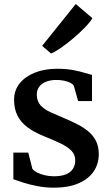

<svg xmlns="http://www.w3.org/2000/svg" viewBox="-20 -902 540 934"><path d="M242 11Q201 11 162.2 3.5Q123.5 -4 92.8 -13.8Q62 -23.5 45 -30V-159.5H117.5L137.5 -81Q143.5 -72 159.2 -63.5Q175 -55 196.8 -49.8Q218.5 -44.5 241.5 -44.5Q278.5 -44.5 301.5 -54.2Q324.5 -64 335.2 -81.5Q346 -99 346 -122Q346 -150 327 -169.2Q308 -188.5 273.8 -204.8Q239.5 -221 192.5 -240Q145.5 -259 113.5 -283Q81.5 -307 65 -339.5Q48.5 -372 48.5 -417Q48.5 -462 75.2 -495.8Q102 -529.5 149.2 -548.5Q196.5 -567.5 257 -567.5Q302 -567.5 335.2 -561.2Q368.5 -555 391.5 -547.8Q414.5 -540.5 427.5 -537.5V-410.5H360L339 -485Q334.5 -493 322.2 -499.2Q310 -505.5 292.8 -509.2Q275.5 -513 256.5 -513Q227 -513.5 204.8 -504.8Q182.5 -496 170.8 -480Q159 -464 159 -442.5Q159 -409.5 177.5 -389.5Q196 -369.5 225.8 -356Q255.5 -342.5 288 -329Q320.5 -315.5 351.2 -300.2Q382 -285 406.8 -265.2Q431.5 -245.5 446 -218Q460.5 -190.5 460.5 -152.5Q460.5 -104.5 435.5 -67.8Q410.5 -31 361.5 -10Q312.5 11 242 11ZM228 -642 185 -679 348.5 -882.5 429.5 -813.5Q418.5 -794.5 393.8 -769Q369 -743.5 338.2 -717.2Q307.5 -691 278.5 -670.8Q249.5 -650.5 229.5 -642Z"/></svg>

Font: Merriweather SemiBold
Style: Regular
Weight: 600
Version: Version 2.100